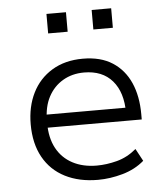

<svg xmlns="http://www.w3.org/2000/svg" viewBox="-52 -749 701 804"><g transform="rotate(-5 299.0 -347.5)"><path d="M328 8Q249 8 190 -22Q131 -52 99 -109.5Q67 -167 67 -248Q67 -322 95.5 -379.5Q124 -437 178.5 -470Q233 -503 308 -503Q383 -503 432.5 -471Q482 -439 507 -382.5Q532 -326 532 -250V-228H116V-283H491L469 -261Q469 -348 427 -396.5Q385 -445 308 -445Q258 -445 219 -422Q180 -399 158 -357.5Q136 -316 136 -257V-248Q136 -185 159.5 -141.5Q183 -98 226.5 -75Q270 -52 328 -52Q369 -52 413 -63.5Q457 -75 495 -107L523 -55Q485 -22 432 -7Q379 8 328 8ZM363 -621V-703H445V-621ZM173 -621V-703H255V-621Z"/></g></svg>

Font: Nunito Sans 7pt Light
Style: Regular
Weight: 300
Designer: Vernon Adams
Foundry: Vernon Adams
Version: Version 3.101;gftools[0.9.27]